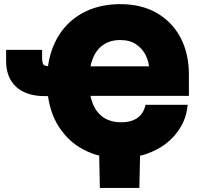

<svg xmlns="http://www.w3.org/2000/svg" viewBox="-20 -759 969 935"><path d="M563 11.2Q463.9 11.2 383.5 -32.2Q303.2 -75.7 256.1 -159.4Q209 -243.2 209 -364.3Q209 -450.7 234.1 -519.8Q259.3 -588.9 306.4 -637.9Q353.5 -687 419.4 -712.9Q485.4 -738.8 565.9 -738.8Q668.9 -738.8 743.9 -695.6Q818.8 -652.3 859.4 -575.2Q899.9 -498 899.9 -396V-292H333V-436H743.7L706.5 -419.9Q706.5 -453.6 691.2 -486.8Q675.8 -520 644.5 -542Q613.3 -564 565.9 -564Q516.6 -564 482.7 -540.5Q448.7 -517.1 431.2 -472.4Q413.6 -427.7 413.6 -363.8Q413.6 -299.8 431.4 -255.1Q449.2 -210.4 484.1 -187Q519 -163.6 570.3 -163.6Q595.7 -163.6 615.7 -169.2Q635.7 -174.8 650.6 -185.8Q665.5 -196.8 675 -212.6Q684.6 -228.5 688.5 -248.5H894Q888.7 -190.4 861.3 -142.8Q834 -95.2 789.3 -60.5Q744.6 -25.9 686.8 -7.3Q628.9 11.2 563 11.2ZM9.8 -516.1H185.1V-475.1Q185.1 -459.5 188.2 -450.9Q191.4 -442.4 199.5 -439.5Q207.5 -436.5 222.7 -436.5H265.1V-291H197.3Q108.4 -291 59.1 -335.7Q9.8 -380.4 9.8 -461.9ZM466.3 156.2 462.4 -31.2H662.6L658.7 156.2Z"/></svg>

Font: Inter 28pt Black
Style: Regular
Weight: 900
Designer: Rasmus Andersson
Foundry: rsms
Version: Version 4.001;git-66647c0bb